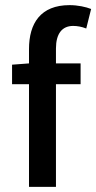

<svg xmlns="http://www.w3.org/2000/svg" viewBox="-20 -738 375 748"><path d="M251 -718C138 -718 93 -647 93 -547V-491L27 -486V-410H93V-10H198V-410H294V-491H198V-549C198 -607 222 -637 265 -637C281 -637 298 -634 316 -627L335 -703C315 -711 283 -718 251 -718Z"/></svg>

Font: Falling Sky
Style: Light
Weight: 400
Designer: Paul D. Hunt
Foundry: Adobe Systems Incorporated
Version: Version 1.02